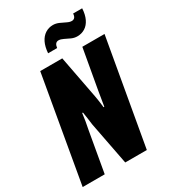

<svg xmlns="http://www.w3.org/2000/svg" viewBox="-211 -982 962 1086"><g transform="rotate(-30 270.5 -439.0)"><path d="M1 0 121 -688H265L318 -410Q320 -400 322 -386.5Q324 -373 326 -358.5Q328 -344 329 -332H334Q337 -352 342 -380.5Q347 -409 350 -429L396 -688H541L420 0H279L225 -280Q223 -297 219.5 -322Q216 -347 213 -364H208Q206 -344 201 -315Q196 -286 191 -262L145 0ZM210 -753Q213 -794 226.5 -821.5Q240 -849 262.5 -863.5Q285 -878 313 -878Q332 -878 351.5 -869.5Q371 -861 387.5 -852.5Q404 -844 418 -844Q430 -844 437 -852Q444 -860 445 -877H504Q502 -837 488.5 -809Q475 -781 452.5 -767Q430 -753 402 -753Q382 -753 363.5 -761.5Q345 -770 328 -778.5Q311 -787 297 -787Q285 -787 278 -778.5Q271 -770 269 -753Z"/></g></svg>

Font: Archivo ExtraCondensed ExtraBold
Style: Italic
Weight: 800
Width: 2
Italic angle: -10°
Designer: Hector Gatti
Foundry: Omnibus-Type
Version: Version 2.001